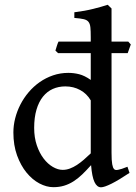

<svg xmlns="http://www.w3.org/2000/svg" viewBox="-20 -777 574 812"><path d="M527.8 -45.9Q482.4 -15.6 451.7 -0.2Q420.9 15.1 407.2 15.1Q390.1 15.1 379.6 -7.1Q369.1 -29.3 365.2 -78.6Q345.2 -56.2 327.1 -38.8Q309.1 -21.5 290 -9.5Q271 2.4 250.5 8.5Q230 14.6 205.6 14.6Q176.8 14.6 146.7 -1.2Q116.7 -17.1 92.3 -46.9Q67.9 -76.7 52.2 -119.6Q36.6 -162.6 36.6 -216.8Q36.6 -246.6 44.2 -276.6Q51.8 -306.6 66.2 -334.7Q80.6 -362.8 101.3 -387.2Q122.1 -411.6 147.9 -429.7Q173.8 -447.8 204.3 -458.3Q234.9 -468.8 269 -468.8Q292 -468.8 314.7 -463.1Q337.4 -457.5 363.8 -439V-552.2H225.6L214.4 -563Q216.8 -570.8 220.2 -582Q223.6 -593.3 227.5 -601.1H363.8V-619.6Q363.8 -645.5 362.3 -660.9Q360.8 -676.3 354.2 -684.6Q347.7 -692.9 333.7 -696Q319.8 -699.2 294.4 -701.2V-725.1Q338.9 -730.5 374.5 -739.5Q410.2 -748.5 435.5 -756.8L451.7 -741.2V-601.1H522.5L533.2 -588.9L520 -552.2H451.7V-131.3Q451.7 -114.3 452.4 -102.3Q453.1 -90.3 454.6 -82.3Q456.1 -74.2 458 -69.3Q460 -64.5 462.9 -61.5Q465.3 -59.1 469 -58.3Q472.7 -57.6 479.2 -58.8Q485.8 -60.1 495.4 -63Q504.9 -65.9 519 -71.8ZM363.8 -128.4V-352.5Q347.2 -380.9 319.1 -396.2Q291 -411.6 256.3 -411.6Q227.5 -411.6 203.4 -400.9Q179.2 -390.1 161.6 -368.2Q144 -346.2 134.3 -313.2Q124.5 -280.3 124.5 -235.8Q124.5 -195.3 135.7 -162.4Q147 -129.4 164.6 -106.4Q182.1 -83.5 203.6 -71Q225.1 -58.6 245.1 -58.6Q260.7 -58.6 275.6 -64.2Q290.5 -69.8 305.2 -79.3Q319.8 -88.9 334.5 -101.6Q349.1 -114.3 363.8 -128.4Z"/></svg>

Font: Gentium Book Basic
Style: Regular
Weight: 400
Designer: J. Victor Gaultney and Annie Olsen
Foundry: SIL International
Version: Version 1.102; 2013; Maintenance release